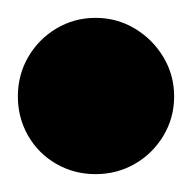

<svg xmlns="http://www.w3.org/2000/svg" viewBox="-57 -1078 215 215"><path d="M-37 -970Q-37 -946 -25.5 -926Q-14 -906 6 -894.5Q26 -883 50 -883Q74 -883 94 -894.5Q114 -906 126 -926Q138 -946 138 -970Q138 -994 126 -1014Q114 -1034 94 -1046Q74 -1058 50 -1058Q26 -1058 6 -1046Q-14 -1034 -25.5 -1014Q-37 -994 -37 -970Z"/></svg>

Font: Linefont
Style: Bold
Weight: 700
Monospace: yes
Version: Version 3.002;gftools[0.9.33]